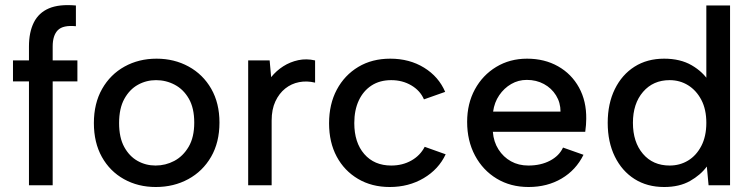

<svg xmlns="http://www.w3.org/2000/svg" viewBox="-20 -742 3015 769"><path d="M96 -556Q96 -613 115.5 -652Q135 -691 176 -708.5Q217 -726 284 -720V-637Q232 -642 211.5 -621Q191 -600 191 -556V-500H290V-416H191V0H96V-416H32V-500H96Z M604 7Q533 7 476.5 -24.5Q420 -56 388 -113.5Q356 -171 356 -249Q356 -328 389 -386Q422 -444 479 -475.5Q536 -507 607 -507Q678 -507 735.5 -475.5Q793 -444 826 -386.5Q859 -329 859 -251Q859 -172 825.5 -114Q792 -56 734 -24.5Q676 7 604 7ZM603 -79Q643 -79 678 -97.5Q713 -116 735.5 -154Q758 -192 758 -251Q758 -309 736.5 -346.5Q715 -384 680 -402.5Q645 -421 605 -421Q566 -421 532.5 -402.5Q499 -384 478 -346Q457 -308 457 -249Q457 -191 477.5 -153.5Q498 -116 531 -97.5Q564 -79 603 -79Z M974 -500H1060L1066 -433Q1087 -459 1114.5 -476.5Q1142 -494 1174.5 -501Q1207 -508 1242 -500V-411Q1209 -419 1178 -413Q1147 -407 1122.5 -387.5Q1098 -368 1083 -336Q1068 -304 1068 -259V0H974Z M1541 7Q1469 7 1414 -25.5Q1359 -58 1328.5 -115Q1298 -172 1298 -248Q1298 -325 1329 -383Q1360 -441 1415 -474Q1470 -507 1543 -507Q1620 -507 1678.5 -471Q1737 -435 1763 -374L1678 -344Q1663 -379 1627.5 -400Q1592 -421 1547 -421Q1501 -421 1468 -399.5Q1435 -378 1417 -339.5Q1399 -301 1399 -249Q1399 -171 1439 -125Q1479 -79 1547 -79Q1592 -79 1627.5 -99Q1663 -119 1681 -154L1765 -124Q1737 -64 1677 -28.5Q1617 7 1541 7Z M2097 7Q2025 7 1969.5 -26.5Q1914 -60 1882.5 -119Q1851 -178 1851 -254Q1851 -327 1882 -384Q1913 -441 1967.5 -474Q2022 -507 2091 -507Q2161 -507 2215 -476.5Q2269 -446 2299 -391.5Q2329 -337 2328 -266Q2328 -254 2327 -241.5Q2326 -229 2324 -214H1954Q1957 -174 1976.5 -143.5Q1996 -113 2026.5 -96Q2057 -79 2096 -79Q2146 -79 2183 -98.5Q2220 -118 2235 -151L2317 -122Q2287 -61 2229.5 -27Q2172 7 2097 7ZM2225 -295Q2225 -331 2207 -360Q2189 -389 2158.5 -405.5Q2128 -422 2090 -422Q2056 -422 2027.5 -405.5Q1999 -389 1979.5 -360.5Q1960 -332 1955 -295Z M2820 -415 2809 -412V-720H2904V0H2818L2811 -75Q2786 -41 2743.5 -17Q2701 7 2640 7Q2572 7 2521.5 -25Q2471 -57 2442.5 -115Q2414 -173 2414 -250Q2414 -327 2442.5 -385Q2471 -443 2521.5 -475Q2572 -507 2640 -507Q2705 -507 2750.5 -480.5Q2796 -454 2820 -415ZM2515 -250Q2515 -173 2555 -126Q2595 -79 2662 -79Q2703 -79 2736 -99Q2769 -119 2789 -157.5Q2809 -196 2809 -250Q2809 -304 2789 -342Q2769 -380 2736 -400.5Q2703 -421 2662 -421Q2596 -421 2555.5 -374Q2515 -327 2515 -250Z"/></svg>

Font: Albert Sans Medium
Style: Regular
Weight: 500
Designer: Andreas Rasmussen
Foundry: a.Foundry
Version: Version 1.025